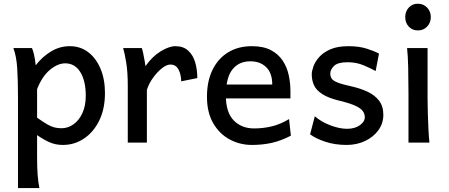

<svg xmlns="http://www.w3.org/2000/svg" viewBox="-20 -751 2363 1011"><path d="M50.3 -498H148.4Q153.8 -485.8 159.2 -463.1Q164.6 -440.4 168 -407.2Q202.1 -451.7 248 -479.7Q293.9 -507.8 347.7 -507.8Q403.3 -507.8 444.8 -476.1Q486.3 -444.3 509.5 -388.7Q532.7 -333 532.7 -261.2Q532.7 -177.7 502.7 -116.5Q472.7 -55.2 422.4 -21.5Q372.1 12.2 311.5 12.2Q272.5 12.2 241.2 -1.7Q210 -15.6 175.3 -39.6V73.2Q175.3 131.8 178.2 169.9Q181.2 208 187.5 239.3H74.7Q74.7 223.1 74.7 180.2Q74.7 137.2 74.7 79.3Q74.7 21.5 74.7 -39.1Q74.7 -99.6 74.7 -152.3Q74.7 -205.1 74.7 -236.8Q74.7 -328.1 70.6 -392.3Q66.4 -456.5 50.3 -498ZM175.3 -281.7V-131.3Q207 -108.9 227.5 -96.9Q248 -85 265.6 -80.3Q283.2 -75.7 304.2 -75.7Q337.4 -75.7 366.7 -96.2Q396 -116.7 413.8 -155.3Q431.6 -193.8 431.6 -246.6Q431.6 -324.7 403.1 -371.1Q374.5 -417.5 323.7 -417.5Q283.7 -417.5 242.4 -382.8Q201.2 -348.1 175.3 -281.7Z M753.4 0H652.8V-300.3Q652.8 -372.1 644.5 -422.4Q636.2 -472.7 628.4 -498H726.6Q730.5 -487.8 734.1 -469.7Q737.8 -451.7 741.2 -433.1Q744.6 -414.6 746.1 -402.8Q781.7 -453.6 825.9 -480.7Q870.1 -507.8 903.8 -507.8Q945.3 -507.8 970.9 -484.4Q996.6 -460.9 1007.8 -422.6Q1019 -384.3 1019 -339.8L934.1 -322.8Q933.6 -358.9 919.9 -385Q906.2 -411.1 877 -411.1Q857.4 -411.1 832.5 -391.4Q807.6 -371.6 785.6 -341.1Q763.7 -310.5 753.4 -277.8Z M1509.3 -232.9H1143.1V-305.7H1413.6Q1413.6 -366.2 1381.8 -397.2Q1350.1 -428.2 1298.8 -428.2Q1237.3 -428.2 1203.4 -384.8Q1169.4 -341.3 1169.4 -246.6Q1169.4 -159.2 1210.7 -116.9Q1252 -74.7 1318.4 -74.7Q1365.7 -74.7 1411.4 -85.7Q1457 -96.7 1502 -124L1511.7 -36.6Q1460 -9.8 1411.4 1.2Q1362.8 12.2 1306.2 12.2Q1243.7 12.2 1189.7 -16.6Q1135.7 -45.4 1102.8 -102.1Q1069.8 -158.7 1069.8 -241.7Q1069.8 -322.8 1098.6 -382.3Q1127.4 -441.9 1180.4 -474.9Q1233.4 -507.8 1306.2 -507.8Q1366.7 -507.8 1406.2 -487.1Q1445.8 -466.3 1468.5 -431.9Q1491.2 -397.5 1500.2 -355.7Q1509.3 -314 1509.3 -271.5Q1509.3 -265.1 1509.3 -252.4Q1509.3 -239.7 1509.3 -232.9Z M1975.6 -468.8 1958 -377Q1932.6 -391.1 1894.5 -407.2Q1856.4 -423.3 1810.1 -423.3Q1758.3 -423.3 1738.8 -403.8Q1719.2 -384.3 1719.2 -364.3Q1719.2 -348.1 1726.8 -336.9Q1734.4 -325.7 1758.3 -316.2Q1782.2 -306.6 1832 -295.9Q1877.4 -285.6 1915.3 -268.1Q1953.1 -250.5 1975.8 -221.2Q1998.5 -191.9 1998.5 -146Q1998.5 -101.6 1972.7 -65.7Q1946.8 -29.8 1902.8 -8.8Q1858.9 12.2 1805.2 12.2Q1744.1 12.2 1693.1 -4.6Q1642.1 -21.5 1612.8 -43.9L1637.7 -138.7Q1671.4 -109.4 1719.5 -91.1Q1767.6 -72.8 1807.6 -72.8Q1848.6 -72.8 1874.8 -91.6Q1900.9 -110.4 1900.9 -133.8Q1900.9 -151.4 1890.4 -166Q1879.9 -180.7 1851.8 -193.8Q1823.7 -207 1771 -219.7Q1709.5 -234.4 1677.2 -255.4Q1645 -276.4 1633.3 -302.5Q1621.6 -328.6 1621.6 -359.4Q1621.6 -376.5 1630.4 -401.4Q1639.2 -426.3 1660.9 -450.7Q1682.6 -475.1 1720 -491.5Q1757.3 -507.8 1814.9 -507.8Q1869.1 -507.8 1909.2 -495.4Q1949.2 -482.9 1975.6 -468.8Z M2123.5 -498H2231.4Q2231.4 -430.2 2231.4 -359.4Q2231.4 -288.6 2231.4 -231.9Q2231.4 -200.7 2232.7 -156Q2233.9 -111.3 2236.1 -68.8Q2238.3 -26.4 2241.2 0H2130.9Q2130.9 -35.2 2130.9 -82.5Q2130.9 -129.9 2130.9 -177Q2130.9 -224.1 2130.9 -258.8Q2130.9 -330.1 2129.4 -394.8Q2127.9 -459.5 2123.5 -498ZM2113.8 -661.1Q2113.8 -690.4 2132.3 -710.9Q2150.9 -731.4 2180.2 -731.4Q2210 -731.4 2229.2 -710.9Q2248.5 -690.4 2248.5 -661.1Q2248.5 -631.3 2229.2 -611.1Q2210 -590.8 2180.2 -590.8Q2150.9 -590.8 2132.3 -611.1Q2113.8 -631.3 2113.8 -661.1Z"/></svg>

Font: Kanchenjunga Medium
Style: Regular
Weight: 500
Version: Version 2.001